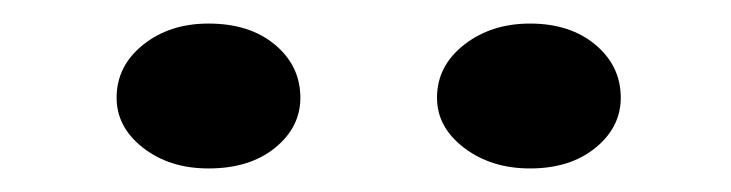

<svg xmlns="http://www.w3.org/2000/svg" viewBox="-20 -938 621 163"><path d="M430 -795Q397 -795 374 -812.5Q351 -830 351 -855Q351 -882 374 -900Q397 -918 430 -918Q464 -918 485.5 -900Q507 -882 507 -855Q507 -830 485.5 -812.5Q464 -795 430 -795ZM157 -795Q124 -795 101.5 -812.5Q79 -830 79 -855Q79 -882 101.5 -900Q124 -918 157 -918Q192 -918 213.5 -900Q235 -882 235 -855Q235 -830 213.5 -812.5Q192 -795 157 -795Z"/></svg>

Font: BioRhyme SemiExpanded SemiBold
Style: Regular
Weight: 600
Width: 6
Designer: Aoife Mooney
Foundry: Aoife Mooney Type
Version: Version 1.600;gftools[0.9.33]